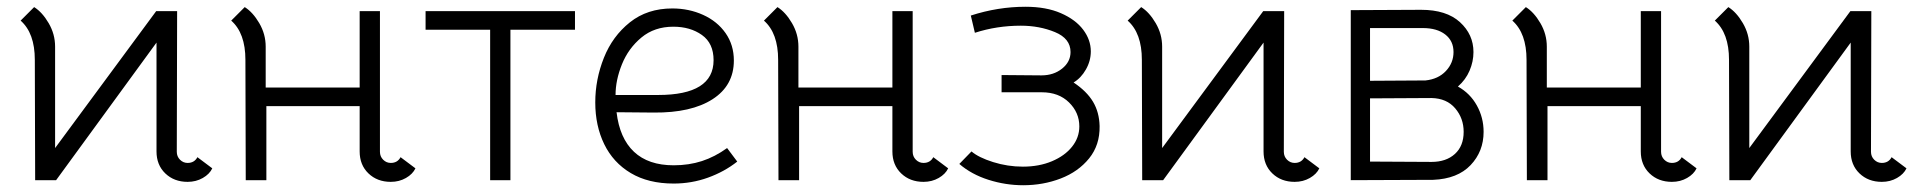

<svg xmlns="http://www.w3.org/2000/svg" viewBox="-20 -533 5673 568"><path d="M442 -500H504L503 -84Q503 -70 512.5 -60.5Q522 -51 535 -51Q555 -51 564 -68L608 -35Q600 -18 580 -6.5Q560 5 535 5Q495 5 469 -20Q443 -45 443 -85V-407L146 0H84L83 -356Q83 -435 41 -472L81 -512Q105 -497 124 -464.5Q143 -432 143 -395V-95Z M1136 -51Q1156 -51 1165 -68L1209 -35Q1201 -18 1181 -6.5Q1161 5 1136 5Q1096 5 1070 -20Q1044 -45 1044 -85V-219H768V0H707L706 -356Q706 -435 664 -472L704 -512Q728 -497 747 -464.5Q766 -432 766 -395V-274H1044V-500H1104V-84Q1104 -70 1113.5 -60.5Q1123 -51 1136 -51Z M1430 -445H1239V-500H1681V-445H1490V0H1430Z M1741 -230Q1741 -298 1766.5 -362Q1792 -426 1843.5 -467Q1895 -508 1969 -508Q2018 -508 2060 -489Q2102 -470 2126.5 -435Q2151 -400 2151 -354Q2151 -280 2088 -239.5Q2025 -199 1914 -200L1804 -201Q1813 -124 1855.5 -84Q1898 -44 1973 -44Q2018 -44 2056.5 -56.5Q2095 -69 2131 -95L2161 -55Q2123 -25 2074.5 -7.5Q2026 10 1973 10Q1898 10 1846 -21Q1794 -52 1767.5 -106.5Q1741 -161 1741 -230ZM2091 -355Q2091 -405 2056.5 -429.5Q2022 -454 1972 -454Q1916 -454 1877.5 -422Q1839 -390 1820 -343Q1801 -296 1801 -252H1927Q2091 -252 2091 -355Z M2712 -51Q2732 -51 2741 -68L2785 -35Q2777 -18 2757 -6.5Q2737 5 2712 5Q2672 5 2646 -20Q2620 -45 2620 -85V-219H2344V0H2283L2282 -356Q2282 -435 2240 -472L2280 -512Q2304 -497 2323 -464.5Q2342 -432 2342 -395V-274H2620V-500H2680V-84Q2680 -70 2689.5 -60.5Q2699 -51 2712 -51Z M2818 -48 2854 -85Q2875 -67 2918 -53.5Q2961 -40 3006 -40Q3054 -40 3092 -56Q3130 -72 3151.5 -99Q3173 -126 3173 -159Q3173 -200 3142.5 -230Q3112 -260 3062 -260H2943V-311L3061 -310Q3097 -310 3122 -330Q3147 -350 3147 -379Q3147 -419 3101 -438Q3055 -457 3000 -457Q2929 -457 2864 -436L2852 -487Q2932 -513 3014 -513Q3075 -513 3118.5 -494Q3162 -475 3184.5 -445Q3207 -415 3207 -381Q3207 -353 3192.5 -327.5Q3178 -302 3156 -289Q3195 -263 3213.5 -232Q3232 -201 3233 -160Q3234 -104 3202 -64.5Q3170 -25 3118 -5Q3066 15 3007 15Q2955 15 2904.5 -1Q2854 -17 2818 -48Z M3717 -500H3779L3778 -84Q3778 -70 3787.5 -60.5Q3797 -51 3810 -51Q3830 -51 3839 -68L3883 -35Q3875 -18 3855 -6.5Q3835 5 3810 5Q3770 5 3744 -20Q3718 -45 3718 -85V-407L3421 0H3359L3358 -356Q3358 -435 3316 -472L3356 -512Q3380 -497 3399 -464.5Q3418 -432 3418 -395V-95Z M4184 -504Q4259 -504 4299 -467.5Q4339 -431 4339 -379Q4339 -351 4327.5 -324Q4316 -297 4293 -277Q4329 -257 4349 -221Q4369 -185 4369 -143Q4369 -85 4330.5 -44.5Q4292 -4 4220 -1L3976 0V-503ZM4280 -379Q4280 -412 4255.5 -431Q4231 -450 4189 -450H4033V-294L4197 -295Q4235 -299 4257.5 -323Q4280 -347 4280 -379ZM4310 -143Q4310 -183 4285 -212.5Q4260 -242 4215 -243L4033 -242V-55L4215 -54Q4258 -54 4284 -77.5Q4310 -101 4310 -143Z M4926 -51Q4946 -51 4955 -68L4999 -35Q4991 -18 4971 -6.5Q4951 5 4926 5Q4886 5 4860 -20Q4834 -45 4834 -85V-219H4558V0H4497L4496 -356Q4496 -435 4454 -472L4494 -512Q4518 -497 4537 -464.5Q4556 -432 4556 -395V-274H4834V-500H4894V-84Q4894 -70 4903.5 -60.5Q4913 -51 4926 -51Z M5454 -500H5516L5515 -84Q5515 -70 5524.5 -60.5Q5534 -51 5547 -51Q5567 -51 5576 -68L5620 -35Q5612 -18 5592 -6.5Q5572 5 5547 5Q5507 5 5481 -20Q5455 -45 5455 -85V-407L5158 0H5096L5095 -356Q5095 -435 5053 -472L5093 -512Q5117 -497 5136 -464.5Q5155 -432 5155 -395V-95Z"/></svg>

Font: Bellota
Style: Regular
Weight: 400
Designer: Kemie Guaida
Foundry: Kemie Guaida
Version: Version 4.001